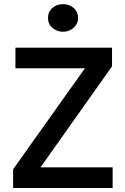

<svg xmlns="http://www.w3.org/2000/svg" viewBox="-20 -938 624 958"><path d="M45.5 0V-93.5L404 -597.5H57V-700H539V-607L182 -103H542V0ZM294.5 -779.5Q264 -779.5 241.8 -798.8Q219.5 -818 219.5 -848.5Q219.5 -879.5 241.8 -898.5Q264 -917.5 294.5 -917.5Q325 -917.5 347.2 -898.5Q369.5 -879.5 369.5 -848.5Q369.5 -818.5 347.2 -799Q325 -779.5 294.5 -779.5Z"/></svg>

Font: Geologica EX
Style: Regular
Weight: 400
Designer: Sindre Bremnes, Frode Helland
Foundry: Monokrom Skriftforlag AS
Version: Version 1.010;gftools[0.9.28]